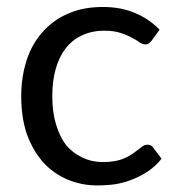

<svg xmlns="http://www.w3.org/2000/svg" viewBox="-20 -535 518 561"><path d="M422.9 -416Q418.9 -411.1 415 -408.2Q411.1 -405.3 404.3 -405.3Q396.5 -405.3 387.7 -411.1Q378.9 -418 365.2 -424.8Q351.6 -432.6 333 -438.5Q313.5 -445.3 285.2 -445.3Q248 -445.3 219.7 -431.6Q191.4 -418.9 171.9 -393.6Q152.3 -368.2 142.6 -333Q132.8 -297.9 132.8 -253.9Q132.8 -207 143.6 -171.9Q154.3 -135.7 172.9 -111.3Q192.4 -87.9 219.7 -75.2Q247.1 -61.5 281.2 -61.5Q313.5 -61.5 335 -69.3Q355.5 -77.1 369.1 -86.9Q382.8 -96.7 392.6 -104.5Q401.4 -112.3 410.2 -112.3Q421.9 -112.3 427.7 -103.5Q435.5 -92.8 452.1 -71.3Q435.5 -50.8 415 -36.1Q393.6 -21.5 369.1 -11.7Q345.7 -2 319.3 2.9Q293 6.8 264.6 6.8Q217.8 6.8 176.8 -10.7Q135.7 -28.3 106.4 -60.5Q76.2 -94.7 58.6 -142.6Q42 -191.4 42 -253.9Q42 -309.6 57.6 -358.4Q73.2 -406.2 103.5 -440.4Q133.8 -475.6 178.7 -495.1Q222.7 -514.6 280.3 -514.6Q334 -514.6 374 -497.1Q415 -480.5 446.3 -448.2Q438.5 -437.5 422.9 -416Z"/></svg>

Font: Lato
Style: Regular
Weight: 400
Designer: Lukasz Dziedzic with Adam Twardoch and Botio Nikoltchev
Version: Version 2.015; 2015-08-06; http://www.latofonts.com/